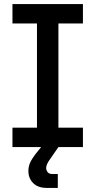

<svg xmlns="http://www.w3.org/2000/svg" viewBox="-20 -720 467 940"><path d="M161 -33V-667H266V-33ZM41 -605V-700H386V-605ZM41 0V-95H386V0ZM209 200Q166 200 142.5 176.5Q119 153 119 117Q119 92 130.5 70Q142 48 167 18L219 -47L266 0L221 65Q215 74 210.5 83.5Q206 93 206 103Q206 113 213 122.5Q220 132 237 132H263V200Z"/></svg>

Font: SUSE Medium
Style: Regular
Weight: 500
Designer: Rene Bieder
Foundry: SUSE
Version: Version 1.000